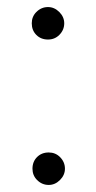

<svg xmlns="http://www.w3.org/2000/svg" viewBox="-20 -522 273 544"><path d="M116 -410Q135 -410 148 -423Q162 -437 162 -456Q162 -474 148 -488Q134 -502 116 -502Q97 -502 83 -488Q70 -475 70 -456Q70 -436 83 -423Q96 -410 116 -410ZM118 2Q136 2 150 -12Q164 -26 164 -44Q164 -63 150 -77Q137 -90 118 -90Q98 -90 85 -77Q72 -64 72 -44Q72 -25 85 -12Q99 2 118 2Z"/></svg>

Font: Unageo
Style: Light
Weight: 300
Designer: Richard Sepsi
Foundry: Richard Sepsi
Version: Version 2.000